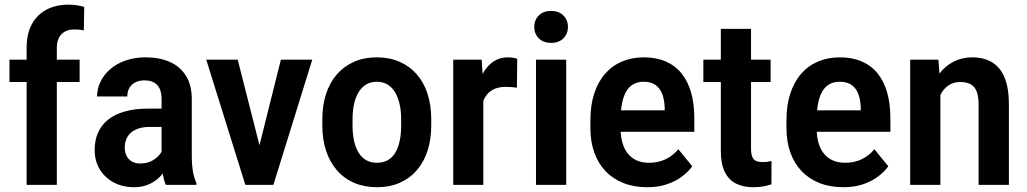

<svg xmlns="http://www.w3.org/2000/svg" viewBox="-20 -780 4331 810"><path d="M219.7 0H92.3V-577.1Q92.3 -636.7 114 -677.2Q135.7 -717.8 175.5 -739Q215.3 -760.3 270 -760.3Q287.6 -760.3 303.7 -757.8Q319.8 -755.4 335.4 -751L333.5 -651.4Q325.2 -653.8 314.9 -654.8Q304.7 -655.8 293.5 -655.8Q270 -655.8 253.4 -646.5Q236.8 -637.2 228.3 -619.9Q219.7 -602.5 219.7 -577.1ZM315.9 -528.3V-434.1H20V-528.3Z M661.6 -113.3V-362.3Q661.6 -388.2 653.6 -405.8Q645.5 -423.3 629.6 -432.1Q613.8 -440.9 589.8 -440.9Q566.9 -440.9 550.5 -432.4Q534.2 -423.8 525.6 -408.7Q517.1 -393.6 517.1 -373H389.6Q389.6 -405.8 404.1 -435.5Q418.5 -465.3 445.3 -488.5Q472.2 -511.7 510.3 -524.9Q548.3 -538.1 595.2 -538.1Q651.4 -538.1 695.1 -519.3Q738.8 -500.5 763.9 -461.2Q789.1 -421.9 789.1 -360.8V-125Q789.1 -85 793.9 -56.9Q798.8 -28.8 808.6 -8.3V0H679.7Q670.4 -20.5 666 -51.5Q661.6 -82.5 661.6 -113.3ZM678.2 -321.8 679.2 -244.6H612.3Q585.9 -244.6 565.9 -238.3Q545.9 -231.9 532.7 -220.5Q519.5 -209 512.9 -192.9Q506.3 -176.8 506.3 -157.7Q506.3 -136.7 514.2 -121.8Q522 -106.9 536.6 -98.6Q551.3 -90.3 571.8 -90.3Q601.6 -90.3 623.3 -102.8Q645 -115.2 657 -132.6Q668.9 -149.9 668 -165.5L700.7 -112.3Q695.3 -93.3 683.3 -72.3Q671.4 -51.3 652.6 -32.5Q633.8 -13.7 607.2 -2Q580.6 9.8 545.4 9.8Q498 9.8 460.4 -10Q422.9 -29.8 401.1 -65.2Q379.4 -100.6 379.4 -147.5Q379.4 -188.5 393.8 -220.7Q408.2 -252.9 436.3 -275.4Q464.4 -297.9 506.8 -309.8Q549.3 -321.8 605.5 -321.8Z M1057.6 -99.1 1165 -528.3H1297.4L1133.3 0H1052.2ZM982.9 -528.3 1092.3 -97.7 1096.2 0H1015.1L850.1 -528.3Z M1339.8 -251.5V-276.4Q1339.8 -335.9 1355.7 -384.3Q1371.6 -432.6 1401.6 -466.8Q1431.6 -501 1473.9 -519.5Q1516.1 -538.1 1569.3 -538.1Q1623 -538.1 1665.5 -519.5Q1708 -501 1738 -466.8Q1768.1 -432.6 1783.7 -384.3Q1799.3 -335.9 1799.3 -276.4V-251.5Q1799.3 -191.9 1783.7 -143.8Q1768.1 -95.7 1738 -61.3Q1708 -26.9 1665.8 -8.5Q1623.5 9.8 1570.3 9.8Q1517.1 9.8 1474.4 -8.5Q1431.6 -26.9 1401.6 -61.3Q1371.6 -95.7 1355.7 -143.8Q1339.8 -191.9 1339.8 -251.5ZM1467.3 -276.4V-251.5Q1467.3 -215.3 1473.6 -186Q1480 -156.7 1492.9 -136Q1505.9 -115.2 1525.1 -104.2Q1544.4 -93.3 1570.3 -93.3Q1596.2 -93.3 1615.7 -104.2Q1635.3 -115.2 1647.7 -136Q1660.2 -156.7 1666.3 -186Q1672.4 -215.3 1672.4 -251.5V-276.4Q1672.4 -312 1665.8 -341.1Q1659.2 -370.1 1646.5 -391.1Q1633.8 -412.1 1614.5 -423.6Q1595.2 -435.1 1569.3 -435.1Q1543.9 -435.1 1524.9 -423.6Q1505.9 -412.1 1492.9 -391.1Q1480 -370.1 1473.6 -341.1Q1467.3 -312 1467.3 -276.4Z M2019 -419.4V0H1892.1V-528.3H2012.2ZM2162.1 -531.7 2160.6 -409.7Q2150.9 -411.6 2138.2 -412.6Q2125.5 -413.6 2114.3 -413.6Q2087.9 -413.6 2068.4 -405.8Q2048.8 -397.9 2035.9 -382.8Q2022.9 -367.7 2016.1 -346.4Q2009.3 -325.2 2007.8 -297.9L1981.4 -301.8Q1981.4 -352.5 1990.5 -395.5Q1999.5 -438.5 2017.3 -470.5Q2035.2 -502.4 2061.5 -520.3Q2087.9 -538.1 2122.6 -538.1Q2132.3 -538.1 2144 -536.4Q2155.8 -534.7 2162.1 -531.7Z M2368.7 -528.3V0H2241.2V-528.3ZM2233.9 -666Q2233.9 -695.3 2252.9 -714.6Q2272 -733.9 2305.2 -733.9Q2337.9 -733.9 2356.9 -714.6Q2376 -695.3 2376 -666Q2376 -637.7 2356.9 -618.4Q2337.9 -599.1 2305.2 -599.1Q2272 -599.1 2252.9 -618.4Q2233.9 -637.7 2233.9 -666Z M2710 9.8Q2653.8 9.8 2609.4 -8.1Q2564.9 -25.9 2533.9 -58.8Q2502.9 -91.8 2486.8 -137.5Q2470.7 -183.1 2470.7 -239.3V-272.5Q2470.7 -335.9 2486.8 -385.3Q2502.9 -434.6 2532.7 -468.8Q2562.5 -502.9 2604 -520.5Q2645.5 -538.1 2696.3 -538.1Q2749 -538.1 2789.1 -520.5Q2829.1 -502.9 2855.7 -469.7Q2882.3 -436.5 2895.8 -388.9Q2909.2 -341.3 2909.2 -281.2V-224.1H2527.8V-314.5H2784.2V-325.2Q2783.2 -357.9 2774.2 -382.6Q2765.1 -407.2 2746.1 -421.1Q2727.1 -435.1 2695.3 -435.1Q2670.4 -435.1 2651.9 -424.6Q2633.3 -414.1 2621.6 -393.8Q2609.9 -373.5 2604 -343Q2598.1 -312.5 2598.1 -272.5V-239.3Q2598.1 -203.6 2606.2 -176.5Q2614.3 -149.4 2629.6 -130.9Q2645 -112.3 2667.2 -102.8Q2689.5 -93.3 2718.3 -93.3Q2757.3 -93.3 2788.1 -108.2Q2818.8 -123 2841.8 -150.4L2900.4 -78.6Q2884.8 -56.6 2858.6 -36.4Q2832.5 -16.1 2795.4 -3.2Q2758.3 9.8 2710 9.8Z M3231 -528.3V-434.1H2947.3V-528.3ZM3021 -658.2H3148.4V-153.3Q3148.4 -129.9 3154.1 -117.4Q3159.7 -105 3170.7 -100.6Q3181.6 -96.2 3197.3 -96.2Q3209 -96.2 3218.8 -97.7Q3228.5 -99.1 3234.9 -100.6L3234.4 -2.4Q3219.2 2.9 3200.7 6.3Q3182.1 9.8 3157.2 9.8Q3116.7 9.8 3085.9 -5.1Q3055.2 -20 3038.1 -53.7Q3021 -87.4 3021 -142.6Z M3537.1 9.8Q3481 9.8 3436.5 -8.1Q3392.1 -25.9 3361.1 -58.8Q3330.1 -91.8 3314 -137.5Q3297.9 -183.1 3297.9 -239.3V-272.5Q3297.9 -335.9 3314 -385.3Q3330.1 -434.6 3359.9 -468.8Q3389.6 -502.9 3431.2 -520.5Q3472.7 -538.1 3523.4 -538.1Q3576.2 -538.1 3616.2 -520.5Q3656.2 -502.9 3682.9 -469.7Q3709.5 -436.5 3722.9 -388.9Q3736.3 -341.3 3736.3 -281.2V-224.1H3355V-314.5H3611.3V-325.2Q3610.4 -357.9 3601.3 -382.6Q3592.3 -407.2 3573.2 -421.1Q3554.2 -435.1 3522.5 -435.1Q3497.6 -435.1 3479 -424.6Q3460.4 -414.1 3448.7 -393.8Q3437 -373.5 3431.2 -343Q3425.3 -312.5 3425.3 -272.5V-239.3Q3425.3 -203.6 3433.3 -176.5Q3441.4 -149.4 3456.8 -130.9Q3472.2 -112.3 3494.4 -102.8Q3516.6 -93.3 3545.4 -93.3Q3584.5 -93.3 3615.2 -108.2Q3646 -123 3668.9 -150.4L3727.5 -78.6Q3711.9 -56.6 3685.8 -36.4Q3659.7 -16.1 3622.6 -3.2Q3585.4 9.8 3537.1 9.8Z M3947.3 -415.5V0H3819.8V-528.3H3939ZM3926.8 -283.2 3889.6 -282.7Q3889.2 -340.8 3902.8 -387.7Q3916.5 -434.6 3942.1 -468.3Q3967.8 -502 4003.2 -520Q4038.6 -538.1 4082 -538.1Q4116.7 -538.1 4145 -527.3Q4173.3 -516.6 4193.8 -493.2Q4214.4 -469.7 4225.3 -431.9Q4236.3 -394 4236.3 -338.9V0H4108.4V-339.4Q4108.4 -375.5 4099.6 -396Q4090.8 -416.5 4073.5 -425.3Q4056.2 -434.1 4030.8 -434.1Q4005.4 -434.1 3985.8 -422.4Q3966.3 -410.6 3953.1 -389.9Q3939.9 -369.1 3933.1 -341.8Q3926.3 -314.5 3926.8 -283.2Z"/></svg>

Font: Roboto SemiCondensed SemiBold
Style: Regular
Weight: 600
Width: 4
Designer: Christian Robertson
Foundry: Google
Version: Version 3.009; 2024